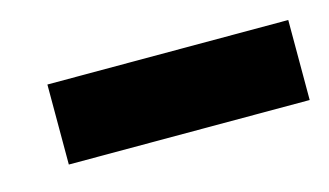

<svg xmlns="http://www.w3.org/2000/svg" viewBox="-32 -746 398 232"><g transform="rotate(-15 167.5 -630.0)"><path d="M33.7 -580.1V-680.2H335V-580.1Z"/></g></svg>

Font: Now
Style: Bold
Weight: 700
Designer: Alfredo Marco Pradil
Foundry: Alfredo Marco Pradil
Version: Version 1.002;PS 001.002;hotconv 1.0.88;makeotf.lib2.5.64775